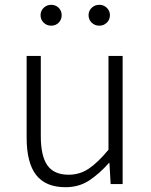

<svg xmlns="http://www.w3.org/2000/svg" viewBox="-20 -767 629 800"><path d="M253 13Q170 13 130.5 -38Q91 -89 91 -193V-534H150V-200Q150 -117 177.5 -78Q205 -39 266 -39Q312 -39 349.5 -64Q387 -89 432 -143V-534H491V0H441L436 -88H434Q394 -43 351.5 -15Q309 13 253 13ZM193 -660Q175 -660 162 -672.5Q149 -685 149 -704Q149 -722 162 -734.5Q175 -747 193 -747Q212 -747 224.5 -734.5Q237 -722 237 -704Q237 -685 224.5 -672.5Q212 -660 193 -660ZM394 -660Q375 -660 362 -672.5Q349 -685 349 -704Q349 -722 362 -734.5Q375 -747 394 -747Q412 -747 425 -734.5Q438 -722 438 -704Q438 -685 425 -672.5Q412 -660 394 -660Z"/></svg>

Font: Noto Sans SC Thin Light
Style: Regular
Weight: 300
Version: Version 2.004-H2;hotconv 1.0.118;makeotfexe 2.5.65603